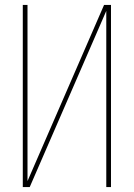

<svg xmlns="http://www.w3.org/2000/svg" viewBox="-20 -755 540 775"><path d="M72 0V-735H91V-24L400 -735H428V0H409V-711L100 0Z"/></svg>

Font: Iosevka Curly Thin
Style: Regular
Weight: 100
Monospace: yes
Designer: Belleve Invis
Foundry: Belleve Invis
Version: Version 22.1.2; ttfautohint (v1.8.4)